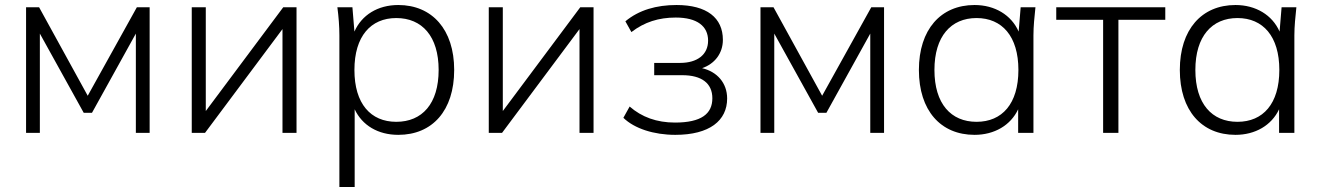

<svg xmlns="http://www.w3.org/2000/svg" viewBox="-20 -530 5271 766"><path d="M84 0H139V-396L314 -80H347L522 -396V0H577V-501H526L330 -148L136 -501H84Z M745 0H798L1107 -414V0H1163V-501H1110L801 -87V-501H745Z M1334 -389V216H1395V-94C1425 -30 1488 8 1569 8C1705 8 1792 -89 1792 -251C1792 -412 1704 -510 1569 -510C1487 -510 1423 -470 1394 -404L1386 -501H1326C1331 -463 1334 -425 1334 -389ZM1561 -44C1459 -44 1394 -116 1394 -251C1394 -385 1459 -458 1561 -458C1664 -458 1730 -385 1730 -251C1730 -116 1664 -44 1561 -44Z M1930 0H1983L2292 -414V0H2348V-501H2295L1986 -87V-501H1930Z M2674 8C2811 8 2881 -49 2881 -137C2881 -199 2841 -244 2781 -258C2831 -275 2864 -317 2864 -371C2864 -459 2800 -510 2679 -510C2599 -510 2529 -490 2475 -445L2499 -402C2551 -442 2608 -460 2676 -460C2762 -460 2805 -425 2805 -368C2805 -312 2762 -279 2693 -279H2590V-230H2702C2779 -230 2822 -198 2822 -138C2822 -76 2778 -41 2673 -41C2600 -41 2540 -63 2492 -105L2467 -60C2511 -17 2589 8 2674 8Z M3014 0H3069V-396L3244 -80H3277L3452 -396V0H3507V-501H3456L3260 -148L3066 -501H3014Z M3868 8C3947 8 4012 -30 4042 -94V0H4103V-389C4103 -425 4107 -463 4111 -501H4052L4044 -404C4015 -470 3949 -510 3868 -510C3733 -510 3646 -412 3646 -251C3646 -89 3733 8 3868 8ZM3876 -44C3774 -44 3708 -116 3708 -251C3708 -385 3774 -458 3876 -458C3978 -458 4043 -385 4043 -251C4043 -116 3978 -44 3876 -44Z M4381 0H4442V-451H4629V-501H4194V-451H4381Z M4909 8C4988 8 5053 -30 5083 -94V0H5144V-389C5144 -425 5148 -463 5152 -501H5093L5085 -404C5056 -470 4990 -510 4909 -510C4774 -510 4687 -412 4687 -251C4687 -89 4774 8 4909 8ZM4917 -44C4815 -44 4749 -116 4749 -251C4749 -385 4815 -458 4917 -458C5019 -458 5084 -385 5084 -251C5084 -116 5019 -44 4917 -44Z"/></svg>

Font: Poppy and Pepper Light
Style: Regular
Weight: 300
Designer: Thy Ha
Foundry: Thy Ha
Version: Version 0.001;Glyphs 3.2 (3227)